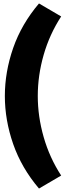

<svg xmlns="http://www.w3.org/2000/svg" viewBox="-20 -929 373 1108"><path d="M333 -834Q266 -731 232 -612.5Q198 -494 198 -375Q198 -257 232 -138Q266 -19 333 84L205 159Q104 40 56 -98Q8 -236 8 -375Q8 -514 56 -652Q104 -790 205 -909Z"/></svg>

Font: Bitter Black
Style: Regular
Weight: 900
Designer: Sol Matas, and Bitter project Authors
Foundry: Sol Matas
Version: Version 2.001